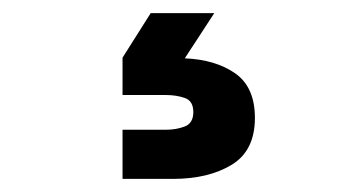

<svg xmlns="http://www.w3.org/2000/svg" viewBox="-20 -50 540 293"><path d="M307 -30 262 39Q309 41 339 62Q369 83 369 130Q369 180 333.5 201.5Q298 223 244 223H167V148H233Q249 148 262 143Q275 138 275 121Q275 104 262 99.5Q249 95 233 95H167V38L210 -30Z"/></svg>

Font: CyStack Display
Style: Bold
Weight: 700
Designer: Weizhong Zhang
Foundry: 本地遙控
Version: Version 1.000;Glyphs 3.1.2 (3151)